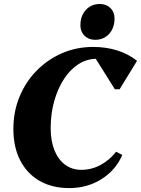

<svg xmlns="http://www.w3.org/2000/svg" viewBox="-20 -946 721 982"><path d="M334.4 16Q246.6 16 182.3 -21Q118 -58 83.2 -126Q48.4 -194 48.4 -286.6Q48.4 -374.6 79.7 -450.9Q111 -527.2 167 -584.3Q223 -641.4 296.9 -673.7Q370.8 -706 457 -706Q523 -706 580.5 -687.8Q638 -669.6 680.8 -634.8L591.8 -489.6H567.4L459.4 -661.8H593V-558.6Q570.2 -603 541.3 -624.2Q512.4 -645.4 474.6 -645.4Q424.8 -645.4 382 -618.2Q339.2 -591 307.4 -542.2Q275.6 -493.4 257.4 -429.2Q239.2 -365 239.2 -290Q239.2 -225.2 258.5 -177.3Q277.8 -129.4 313.2 -103.4Q348.6 -77.4 395.6 -77.4Q447.2 -77.4 493 -101.5Q538.8 -125.6 574 -170L605.6 -153.4Q571.6 -75.2 498.7 -29.6Q425.8 16 334.4 16ZM466.5 -742.4Q433.2 -742.4 412.2 -763.3Q391.2 -784.1 391.2 -816.1Q391.2 -864.8 419.1 -895.2Q447 -925.6 490.3 -925.6Q523.8 -925.6 544.8 -905Q565.8 -884.4 565.8 -851.7Q565.8 -803.4 538.3 -772.9Q510.8 -742.4 466.5 -742.4Z"/></svg>

Font: Platypi Light
Style: Italic
Weight: 300
Italic angle: -13°
Designer: David Sargent
Foundry: Bolt Cutter Type
Version: Version 1.200